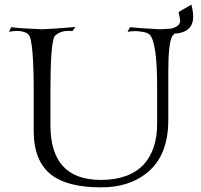

<svg xmlns="http://www.w3.org/2000/svg" viewBox="-20 -786 864 826"><path d="M415 20Q272 20 202 -33Q125 -92 125 -222V-389Q125 -614 103 -637Q86 -653 53 -653Q46 -653 37 -652Q28 -651 19 -649L28 -669Q61 -664 162 -660Q201 -662 237 -664.5Q273 -667 305 -670L291 -652Q287 -653 282.5 -653Q278 -653 274 -653Q235 -653 214 -629Q197 -592 197 -403V-247Q197 -12 414 -12Q534 -12 597 -77Q656 -141 656 -253V-414Q656 -602 624 -637Q613 -648 578 -651Q574 -652 569 -652Q564 -652 559 -652Q543 -652 529 -649L539 -669Q575 -665 668 -660Q682 -661 694 -661.5Q706 -662 717 -663Q755 -673 755 -696Q755 -706 748 -734L803 -766Q805 -762 808 -745.5Q811 -729 811 -714Q811 -646 730 -641Q726 -636 720 -629Q704 -597 704 -476V-269Q704 -113 608 -39Q532 20 415 20Z"/></svg>

Font: Gideon Roman
Style: Regular
Weight: 400
Designer: Robert E. Leuschke
Foundry: Robert E. Leuschke
Version: Version 2.010